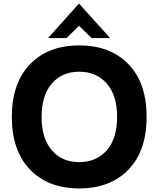

<svg xmlns="http://www.w3.org/2000/svg" viewBox="-20 -1030 876 1062"><path d="M245.6 -819.3 417 -1010.3 589.4 -819.3H486.8L417 -887.2L348.1 -819.3ZM418 12.2Q246.1 12.2 145.8 -92.3Q45.4 -196.8 45.4 -383.3Q45.4 -569.8 145.8 -674.3Q246.1 -778.8 418 -778.8Q590.3 -778.8 690.7 -674.8Q791 -570.8 791 -383.3Q791 -196.3 690.7 -92Q590.3 12.2 418 12.2ZM418 -133.3Q513.7 -133.3 570.8 -199Q627.9 -264.6 627.9 -383.3Q627.9 -502 570.8 -567.6Q513.7 -633.3 418 -633.3Q322.8 -633.3 266.4 -567.6Q210 -502 210 -383.3Q210 -264.6 266.4 -199Q322.8 -133.3 418 -133.3Z"/></svg>

Font: Acari Sans Neue Black
Style: Regular
Weight: 900
Designer: Alfredo Marco Pradil
Foundry: Alfredo Marco Pradil
Version: Version 1.045;June 16, 2019;FontCreator 11.5.0.2425 64-bit; 